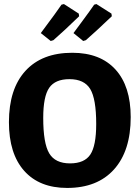

<svg xmlns="http://www.w3.org/2000/svg" viewBox="-20 -915 687 946"><path d="M342 -752Q350 -763 387.5 -813.5Q425 -864 444 -892L455 -895L529 -848L531 -835Q447 -755 403 -717L390 -713ZM181 -752Q264 -863 283 -892L295 -895L368 -848L370 -835Q296 -763 243 -717L230 -713ZM336 -655Q474 -655 549 -572.5Q624 -490 624 -338Q624 -172 542 -80.5Q460 11 311 11Q174 11 99 -73.5Q24 -158 24 -313Q24 -477 105.5 -566Q187 -655 336 -655ZM322 -525Q252 -525 222.5 -482.5Q193 -440 193 -334Q193 -209 222.5 -159.5Q252 -110 325 -110Q396 -110 425 -153.5Q454 -197 454 -304Q454 -428 424.5 -476.5Q395 -525 322 -525Z"/></svg>

Font: Alegreya Sans SC ExtraBold
Style: Regular
Weight: 800
Designer: Juan Pablo del Peral
Foundry: Huerta Tipografica
Version: Version 2.007